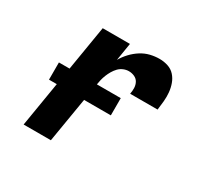

<svg xmlns="http://www.w3.org/2000/svg" viewBox="-119 -670 838 812"><g transform="rotate(30 300.0 -264.0)"><path d="M84 0 170 -520H303L289 -434Q301 -455 318 -473Q335 -491 355.5 -504Q376 -517 398.5 -522.5Q421 -528 444 -528Q465 -528 485 -521.5Q505 -515 518.5 -500Q532 -485 539 -465.5Q546 -446 548 -425Q550 -404 548 -382Q546 -360 543 -338H409Q412 -353 411.5 -367.5Q411 -382 404.5 -394Q398 -406 385 -412Q372 -418 357 -418Q344 -418 331 -412.5Q318 -407 308.5 -397Q299 -387 292 -375Q285 -363 280 -350.5Q275 -338 272 -325.5Q269 -313 267 -300L217 0ZM82 -218V-302H384V-218Z"/></g></svg>

Font: Iosevka SS04 XBd Ex
Style: Italic
Weight: 800
Width: 7
Italic angle: -9°
Monospace: yes
Designer: Belleve Invis
Foundry: Belleve Invis
Version: Version 19.0.0; ttfautohint (v1.8.4)